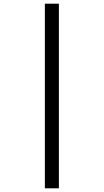

<svg xmlns="http://www.w3.org/2000/svg" viewBox="-20 -780 565 1040"><path d="M223 240H299V-760H223Z"/></svg>

Font: Noto Serif Display SemiCondensed Black
Style: Italic
Weight: 900
Width: 4
Italic angle: -12°
Designer: Monotype Design Team
Foundry: Monotype Imaging Inc.
Version: Version 2.009